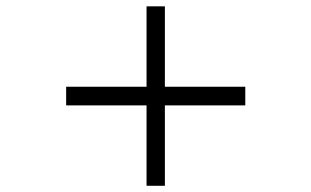

<svg xmlns="http://www.w3.org/2000/svg" viewBox="-20 -598 1002 618"><path d="M510.7 -258.8V0H451.7V-258.8H192.9V-318.8H451.7V-577.6H510.7V-318.8H769.5V-258.8Z"/></svg>

Font: Goda
Style: Regular
Weight: 400
Version: 1.0.5